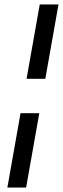

<svg xmlns="http://www.w3.org/2000/svg" viewBox="-20 -740 282 860"><path d="M99 -387 158 -720H242L183 -387ZM13 100 72 -233H156L97 100Z"/></svg>

Font: DM Sans 20pt
Style: Italic
Weight: 400
Italic angle: -10°
Version: Version 4.004;gftools[0.9.30]